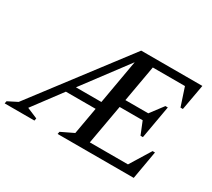

<svg xmlns="http://www.w3.org/2000/svg" viewBox="-147 -886 1226 1112"><g transform="rotate(30 466.0 -330.0)"><path d="M-20 0 -17 -16 46 -48 512 -660H921L890 -488H874L834 -609H619L576 -366H729L794 -452H810L771 -231H755L721 -315H567L520 -51H775L860 -189H876L843 0H334L337 -16L420 -56L452 -236H253L111 -46L182 -16L179 0ZM291 -287H461L513 -583Z"/></g></svg>

Font: Spectral Medium
Style: Italic
Weight: 500
Italic angle: -10°
Designer: Jean-Baptiste Levee
Foundry: Production Type
Version: Version 2.001